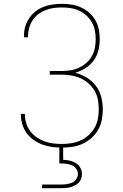

<svg xmlns="http://www.w3.org/2000/svg" viewBox="-20 -763 640 1003"><path d="M303 8Q277 8 251 4.5Q225 1 201 -8Q177 -17 155.5 -32Q134 -47 119 -68Q104 -89 96.5 -114Q89 -139 89 -165Q89 -166 89 -166.5Q89 -167 89 -168H110Q110 -167 110 -166.5Q110 -166 110 -165Q110 -142 117 -119.5Q124 -97 137.5 -78.5Q151 -60 170.5 -46.5Q190 -33 211.5 -25Q233 -17 256.5 -14Q280 -11 303 -11Q328 -11 353 -15Q378 -19 400.5 -29Q423 -39 442 -56Q461 -73 473.5 -94.5Q486 -116 491 -141Q496 -166 496 -191Q496 -216 491.5 -241.5Q487 -267 474 -289Q461 -311 441.5 -328Q422 -345 399 -355Q376 -365 350.5 -369Q325 -373 300 -373H240V-392H300Q323 -392 346.5 -395.5Q370 -399 391 -408.5Q412 -418 430 -433.5Q448 -449 459.5 -469Q471 -489 475.5 -512.5Q480 -536 480 -559Q480 -582 475.5 -604.5Q471 -627 459.5 -647Q448 -667 431 -682.5Q414 -698 393 -707.5Q372 -717 349 -720.5Q326 -724 303 -724Q281 -724 259.5 -721Q238 -718 217.5 -710Q197 -702 179.5 -688.5Q162 -675 150 -656.5Q138 -638 132 -616.5Q126 -595 126 -574Q126 -572 126 -570.5Q126 -569 126 -568H105Q105 -570 105 -571.5Q105 -573 105 -574Q105 -599 111.5 -622.5Q118 -646 131.5 -666.5Q145 -687 164.5 -702.5Q184 -718 207 -727Q230 -736 254 -739.5Q278 -743 303 -743Q329 -743 354.5 -739Q380 -735 403 -724.5Q426 -714 445.5 -697Q465 -680 478 -657.5Q491 -635 496 -610Q501 -585 501 -559Q501 -529 494 -500Q487 -471 469.5 -447Q452 -423 426.5 -407Q401 -391 373 -383Q404 -375 433 -357.5Q462 -340 481.5 -314Q501 -288 509 -255.5Q517 -223 517 -191Q517 -163 511.5 -135.5Q506 -108 492 -84Q478 -60 457 -41.5Q436 -23 411 -11.5Q386 0 358 4Q330 8 303 8ZM200 220V201H300Q314 201 328.5 199Q343 197 356.5 191Q370 185 378.5 172.5Q387 160 387 146Q387 132 378.5 119.5Q370 107 356.5 101Q343 95 328.5 93Q314 91 300 91H290V0H310V72Q327 72 344 76Q361 80 376 89Q391 98 399.5 113.5Q408 129 408 146Q408 158 404 170Q400 182 391.5 191Q383 200 372 205.5Q361 211 349 214.5Q337 218 324.5 219Q312 220 300 220Z"/></svg>

Font: Iosevka Curly Thin Extended
Style: Regular
Weight: 100
Width: 7
Monospace: yes
Designer: Belleve Invis
Foundry: Belleve Invis
Version: Version 11.1.0; ttfautohint (v1.8.3)